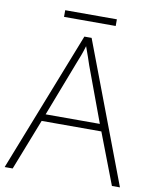

<svg xmlns="http://www.w3.org/2000/svg" viewBox="-91 -898 772 966"><g transform="rotate(10 295.0 -415.0)"><path d="M548 0 448 -261H143L41 0H0L281 -716H318L589 0ZM330 -578Q325 -595 316 -619.5Q307 -644 298 -670Q291 -646 282 -621.5Q273 -597 265 -578L157 -297H434ZM427 -830V-796H163V-830Z"/></g></svg>

Font: Noto Sans Gujarati ExtraLight
Style: Regular
Weight: 200
Designer: Jelle Bosma - Monotype Design Team, Universal Thirst
Foundry: Monotype Imaging Inc.
Version: Version 2.106; ttfautohint (v1.8.4.7-5d5b)